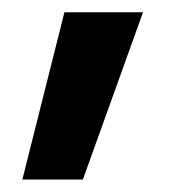

<svg xmlns="http://www.w3.org/2000/svg" viewBox="-20 -159 287 310"><path d="M16.1 130.9 84 -139.2H210.9L113.8 130.9Z"/></svg>

Font: Fixel Text SemiBold
Style: Regular
Weight: 600
Width: 4
Designer: AlfaBravo + MacPaw
Foundry: Kyrylo Tkachov, Marchela Mozhyna, Serhii Makarenko, Maria Weinstein, Zakhar Kryvoshyya
Version: Version 1.211